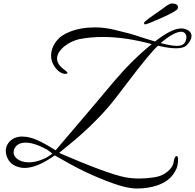

<svg xmlns="http://www.w3.org/2000/svg" viewBox="-20 -869 1118 1101"><path d="M801 -652C767 -663 740 -672 721 -677L637 -698C600 -707 563 -712 525 -712C469 -712 420 -703 378 -686C346 -673 323 -657 308 -639C285 -611 273 -581 273 -550C273 -523 283 -497 303 -474C316 -459 329 -451 340 -448C347 -445 355 -444 363 -447C371 -450 367 -456 352 -467C292 -508 293 -557 350 -604C374 -623 401 -636 432 -644C477 -653 523 -657 570 -657C657 -657 751 -643 850 -616C775 -555 704 -485 637 -406C585 -343 472 -210 299 -7C238 -46 191 -70 156 -79C138 -84 122 -86 107 -86C47 -86 13 -44 13 -4C13 5 15 15 18 25C29 60 54 82 94 91C103 93 112 94 121 94C169 94 227 70 294 22L379 70C436 102 503 134 581 165C659 196 720 212 764 212C808 212 847 206 882 194C949 171 975 133 988 106C995 93 998 81 999 71C1002 51 1004 26 992 26C985 26 979 37 976 59C973 81 960 100 938 117C917 134 892 144 863 148C807 157 752 157 700 148C629 134 502 87 319 8L344 -13L375 -38C380 -43 391 -51 406 -64C422 -77 434 -88 442 -95L478 -128C509 -156 526 -175 554 -203C568 -218 584 -235 601 -255C619 -275 655 -321 710 -394C795 -506 853 -577 886 -607C969 -587 1024 -587 1048 -607C1088 -646 1088 -684 1049 -700C1040 -704 1031 -706 1020 -706C983 -706 932 -681 869 -631ZM901 -622C952 -665 992 -687 1019 -687C1042 -687 1049 -667 1049 -656C1045 -601 1008 -594 901 -622ZM64 -19C87 -62 154 -64 250 -11C257 -6 267 1 280 12C251 37 194 62 146 62C83 62 58 27 58 7C58 -3 60 -12 64 -19ZM812 -729C819 -729 851 -742 908 -767C965 -793 995 -810 998 -818C1005 -831 1000 -849 966 -849C949 -849 935 -835 894 -806C873 -792 854 -778 836 -765C819 -752 809 -744 808 -742C807 -740 806 -738 806 -735C806 -731 811 -729 812 -729Z"/></svg>

Font: VL Great Vibes
Style: Regular
Weight: 400
Designer: Robert E. Leuschke
Foundry: Robert E. Leuschke
Version: Version 1.001